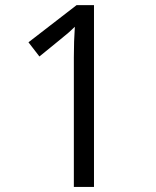

<svg xmlns="http://www.w3.org/2000/svg" viewBox="-20 -734 612 754"><path d="M349.1 0H270V-508.8Q270 -572.3 273.9 -628.9Q263.7 -618.7 251 -607.4Q238.3 -596.2 134.8 -512.2L91.8 -567.9L280.8 -713.9H349.1Z"/></svg>

Font: f07869316
Style: Regular
Weight: 400
Foundry: Ascender Corporation
Version: Version 1.10